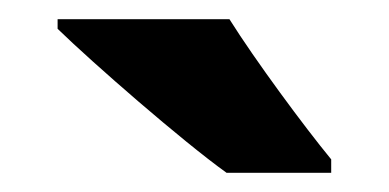

<svg xmlns="http://www.w3.org/2000/svg" viewBox="-20 -786 405 200"><path d="M219 -766H40V-756C77 -720 170 -639 216 -606H325V-620C297 -654 246 -723 219 -766Z"/></svg>

Font: Noto Sans Lao Looped SemiCondensed ExtraBold
Style: Regular
Weight: 800
Width: 4
Designer: Mark Frömberg, Ben Mitchell
Foundry: The Fontpad Ltd
Version: Version 1.002